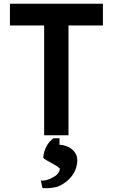

<svg xmlns="http://www.w3.org/2000/svg" viewBox="-20 -723 605 1026"><path d="M393 137C396 87 347 51 298 51V16H265C237 36 214 75 211 120C229 139 281 157 300 178C297 202 281 216 262 225C238 240 210 245 198 241L207 282C230 284 258 282 287 275C346 251 390 202 393 137ZM33 -703V-587H216V0H346V-587H530V-703Z"/></svg>

Font: Bluebird
Style: Regular
Weight: 400
Designer: Jasper
Foundry: Cannot Into Space Fonts
Version: Version 0.98